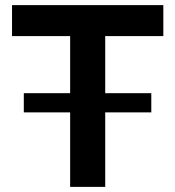

<svg xmlns="http://www.w3.org/2000/svg" viewBox="-20 -730 684 750"><path d="M618 -589H391V-366H571V-291H391V0H254V-291H73V-366H254V-589H27V-710H618Z"/></svg>

Font: Raleway-v4020
Style: Bold
Weight: 700
Designer: Matt McInerney, Pablo Impallari, Rodrigo Fuenzalida
Foundry: Matt McInerney, Pablo Impallari, Rodrigo Fuenzalida
Version: Version 4.020;PS 004.020;hotconv 1.0.88;makeotf.lib2.5.64775